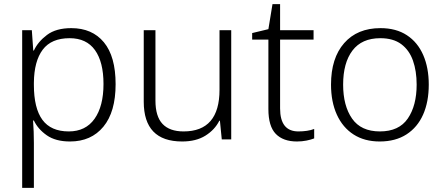

<svg xmlns="http://www.w3.org/2000/svg" viewBox="-20 -679 2165 935"><path d="M327 -542Q429 -542 486 -473Q543 -404 543 -269Q543 -134 483.5 -62Q424 10 321 10Q251 10 208 -20Q165 -50 145 -92H141Q143 -67 144 -37.5Q145 -8 145 17V236H88V-532H135L142 -433H145Q165 -476 209 -509Q253 -542 327 -542ZM319 -493Q230 -493 188 -437Q146 -381 145 -276V-266Q145 -152 186.5 -95.5Q228 -39 315 -39Q397 -39 440.5 -100.5Q484 -162 484 -270Q484 -377 442.5 -435Q401 -493 319 -493Z M1106 -532V0H1060L1051 -91H1048Q1026 -47 980.5 -18.5Q935 10 867 10Q680 10 680 -184V-532H737V-189Q737 -112 771.5 -75.5Q806 -39 874 -39Q1049 -39 1049 -242V-532Z M1433 -39Q1455 -39 1475 -42Q1495 -45 1510 -51V-5Q1495 1 1473 5.5Q1451 10 1426 10Q1359 10 1323 -27Q1287 -64 1287 -148V-486H1208V-518L1287 -537L1307 -659H1344V-532H1507V-486H1344V-151Q1344 -39 1433 -39Z M2068 -267Q2068 -183 2040.5 -121Q2013 -59 1959.5 -24.5Q1906 10 1829 10Q1755 10 1702 -24Q1649 -58 1620.5 -120.5Q1592 -183 1592 -267Q1592 -396 1656 -469Q1720 -542 1833 -542Q1909 -542 1961.5 -507.5Q2014 -473 2041 -411Q2068 -349 2068 -267ZM1651 -267Q1651 -164 1694.5 -101.5Q1738 -39 1830 -39Q1923 -39 1966 -102Q2009 -165 2009 -267Q2009 -333 1991 -384Q1973 -435 1934 -464Q1895 -493 1832 -493Q1742 -493 1696.5 -433Q1651 -373 1651 -267Z"/></svg>

Font: Noto Sans Myanmar Light
Style: Regular
Weight: 300
Designer: Monotype Design Team
Foundry: Monotype Imaging Inc.
Version: Version 2.107; ttfautohint (v1.8.4.7-5d5b)